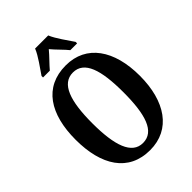

<svg xmlns="http://www.w3.org/2000/svg" viewBox="-266 -1050 1179 1179"><g transform="rotate(-45 323.5 -460.5)"><path d="M174 -784V-771H233C256 -799 296 -837 322 -869C346 -839 393 -795 411 -771H470V-784C445 -822 397 -886 379 -931H265C248 -886 199 -822 174 -784ZM324 10C503 10 602 -137 602 -358C602 -580 503 -725 325 -725C136 -725 45 -580 45 -359C45 -137 136 10 324 10ZM324 -52C227 -52 189 -165 189 -358C189 -551 227 -663 325 -663C424 -663 459 -551 459 -358C459 -165 424 -52 324 -52Z"/></g></svg>

Font: Noto Serif Myanmar ExtraCondensed
Style: Bold
Weight: 700
Width: 2
Designer: Ben Mitchell and the Monotype Design Team
Foundry: Monotype Imaging Inc.
Version: Version 2.106